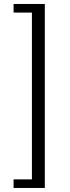

<svg xmlns="http://www.w3.org/2000/svg" viewBox="-20 -725 351 960"><path d="M47.9 214.8V171.9H139.6V-662.1H47.9V-705.1H204.1V214.8Z"/></svg>

Font: Crimson Pro Light
Style: Regular
Weight: 300
Designer: Jacques Le Bailly
Foundry: Baron von Fonthausen
Version: Version 1.003